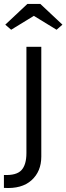

<svg xmlns="http://www.w3.org/2000/svg" viewBox="-51 -764 339 981"><path d="M-31 130Q33 133 58.5 105.5Q84 78 84 18V-525H160V36Q160 112 110 157Q60 202 -31 196ZM-24 -638 89 -744H155L268 -638L238 -612L122 -683L6 -612Z"/></svg>

Font: Easer Grotesk Light
Style: Regular
Weight: 300
Designer: Boardeaser, Bonnie Shaver-Troup, Thomas Jockin
Foundry: Lexend
Version: Version 1.008;Glyphs 3.1.2 (3151)